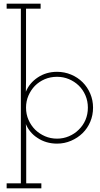

<svg xmlns="http://www.w3.org/2000/svg" viewBox="-20 -770 540 1040"><path d="M204 250H16V223H93V-723H16V-750H200V-723H121V-332Q121 -317 120.5 -302Q120 -287 120 -273Q139 -320 184.5 -350.5Q230 -381 289 -381Q329 -381 365 -366Q401 -351 427.5 -324.5Q454 -298 469 -262.5Q484 -227 484 -187Q484 -146 469 -110.5Q454 -75 427.5 -49Q401 -23 365 -7.5Q329 8 289 8Q259 8 232 0Q205 -8 183 -23Q161 -37 145 -56.5Q129 -76 120 -98Q121 -86 121.5 -73.5Q122 -61 122 -46V223H204ZM289 -354Q253 -354 222.5 -341Q192 -328 169 -305Q147 -282 134 -252Q121 -222 121 -187Q121 -151 134.5 -120.5Q148 -90 171 -67Q194 -45 224 -32Q254 -19 289 -19Q323 -19 353.5 -32Q384 -45 406 -67Q430 -90 443 -120.5Q456 -151 456 -187Q456 -223 442.5 -254Q429 -285 406 -307Q383 -329 353 -341.5Q323 -354 289 -354Z"/></svg>

Font: Josefin Slab Light
Style: Regular
Weight: 300
Designer: Santiago Orozco
Foundry: Typemade
Version: Version 2.000